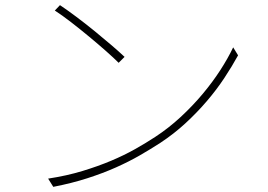

<svg xmlns="http://www.w3.org/2000/svg" viewBox="-20 -725 1040 746"><path d="M213 -705Q240 -687 275.5 -660.5Q311 -634 346 -605.5Q381 -577 412.5 -550Q444 -523 464 -504L441 -481Q423 -499 392.5 -526Q362 -553 327 -582Q292 -611 256.5 -638.5Q221 -666 193 -684ZM167 -31Q239 -42 300 -60.5Q361 -79 412 -100.5Q463 -122 505.5 -146Q548 -170 583 -193Q635 -227 681.5 -270Q728 -313 767 -359.5Q806 -406 836 -452.5Q866 -499 886 -541L905 -510Q882 -468 852 -422.5Q822 -377 784 -332.5Q746 -288 701 -246.5Q656 -205 603 -170Q566 -146 523.5 -121.5Q481 -97 430.5 -74.5Q380 -52 319.5 -32.5Q259 -13 187 1Z"/></svg>

Font: SpoqaHanSansJP-Thin
Style: Regular
Weight: 250
Designer: [Source Han Sans]
Ryoko NISHIZUKA  (kana & ideographs); Paul D. Hunt (Latin, Greek & Cyrillic); Wenlong ZHANG  (bopomofo
Foundry: Spoqa (http://bi.spoqa.com)
Version: Version 1.002.20150607